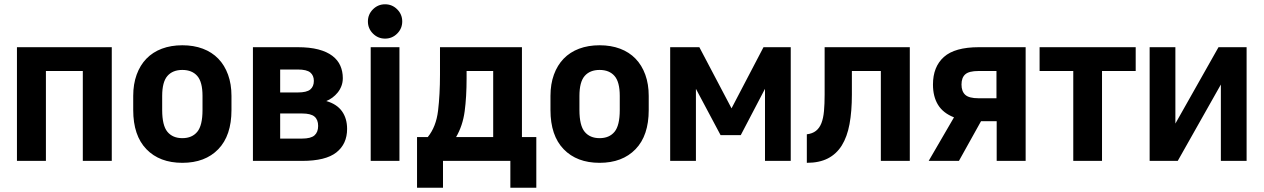

<svg xmlns="http://www.w3.org/2000/svg" viewBox="-20 -750 5890 895"><path d="M59 -530H501V0H366V-419H194V0H59Z M830 9Q724 9 662.5 -54.5Q601 -118 601 -237V-303Q601 -358 617 -402Q633 -446 662.5 -476.5Q692 -507 734.5 -523Q777 -539 830 -539Q883 -539 925.5 -523Q968 -507 997.5 -476.5Q1027 -446 1043 -402Q1059 -358 1059 -303V-237Q1059 -118 997.5 -54.5Q936 9 830 9ZM830 -106Q875 -106 899.5 -135.5Q924 -165 924 -237V-303Q924 -368 899.5 -396Q875 -424 830 -424Q785 -424 760.5 -396Q736 -368 736 -303V-237Q736 -165 760.5 -135.5Q785 -106 830 -106Z M1159 -530H1368Q1424 -530 1464 -519.5Q1504 -509 1529.5 -489.5Q1555 -470 1566.5 -443.5Q1578 -417 1578 -386Q1578 -366 1571.5 -349Q1565 -332 1554 -318.5Q1543 -305 1529.5 -295Q1516 -285 1501 -279Q1550 -265 1574 -231.5Q1598 -198 1598 -149Q1598 -79 1548 -39.5Q1498 0 1388 0H1159ZM1388 -104Q1429 -104 1446 -119Q1463 -134 1463 -163Q1463 -192 1446 -206.5Q1429 -221 1388 -221H1286V-104ZM1368 -319Q1410 -319 1426.5 -333Q1443 -347 1443 -373Q1443 -398 1426.5 -412Q1410 -426 1368 -426H1286V-319Z M1708 -530H1842V0H1708ZM1775 -570Q1742 -570 1718.5 -593.5Q1695 -617 1695 -650Q1695 -683 1718.5 -706.5Q1742 -730 1775 -730Q1808 -730 1831.5 -706.5Q1855 -683 1855 -650Q1855 -617 1831.5 -593.5Q1808 -570 1775 -570Z M1924 -111H1974Q2013 -159 2022 -234Q2031 -309 2031 -402V-530H2413V-111H2480V125H2359V0H2045V125H1924ZM2279 -111V-419H2155V-385Q2155 -298 2146 -231Q2137 -164 2106 -111Z M2775 9Q2669 9 2607.5 -54.5Q2546 -118 2546 -237V-303Q2546 -358 2562 -402Q2578 -446 2607.5 -476.5Q2637 -507 2679.5 -523Q2722 -539 2775 -539Q2828 -539 2870.5 -523Q2913 -507 2942.5 -476.5Q2972 -446 2988 -402Q3004 -358 3004 -303V-237Q3004 -118 2942.5 -54.5Q2881 9 2775 9ZM2775 -106Q2820 -106 2844.5 -135.5Q2869 -165 2869 -237V-303Q2869 -368 2844.5 -396Q2820 -424 2775 -424Q2730 -424 2705.5 -396Q2681 -368 2681 -303V-237Q2681 -165 2705.5 -135.5Q2730 -106 2775 -106Z M3104 -530H3240L3390 -245L3539 -530H3666V0H3546V-336L3433 -120H3339L3224 -336V0H3104Z M3741 -124Q3767 -127 3783.5 -140Q3800 -153 3809 -176Q3818 -199 3821 -232.5Q3824 -266 3824 -309V-530H4221V0H4086V-419H3951V-309Q3951 -231 3940 -171.5Q3929 -112 3904 -72Q3879 -32 3839 -11.5Q3799 9 3741 9Z M4427 -203Q4376 -223 4352.5 -261.5Q4329 -300 4329 -356Q4329 -439 4380 -484.5Q4431 -530 4543 -530H4761V0H4626V-185H4553L4450 0H4309ZM4625 -292V-419H4541Q4497 -419 4479.5 -403.5Q4462 -388 4462 -356Q4462 -324 4479.5 -308Q4497 -292 4541 -292Z M4983 -419H4826V-530H5274V-419H5117V0H4983Z M5339 -530H5459V-174L5660 -530H5791V0H5671V-356L5470 0H5339Z"/></svg>

Font: 
Style: 㨦
Weight: 700
Designer: A.Korolkova, Vitaly Kuzmin
Foundry: ParaType Ltd
Version: Version 2.000